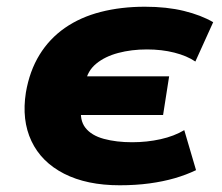

<svg xmlns="http://www.w3.org/2000/svg" viewBox="-20 -540 661 571"><path d="M336 11Q238 11 170.5 -23.5Q103 -58 73.5 -120.5Q44 -183 57 -265Q68 -329 97.5 -377Q127 -425 173 -457Q219 -489 279.5 -504.5Q340 -520 411 -520Q476 -520 527 -507.5Q578 -495 614 -474L561 -357Q536 -374 498.5 -383.5Q461 -393 417 -393Q371 -393 331.5 -382.5Q292 -372 266 -350.5Q240 -329 234 -295L230 -313H483L465 -198H212L222 -222Q216 -183 234 -160Q252 -137 289 -127Q326 -117 373 -117Q417 -117 457.5 -126Q498 -135 528 -153L563 -34Q534 -20 499.5 -10Q465 0 424 5.5Q383 11 336 11Z"/></svg>

Font: Nunito Sans 6pt Black
Style: Italic
Weight: 900
Italic angle: -9°
Version: Version 3.101;gftools[0.9.27]